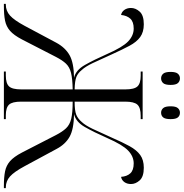

<svg xmlns="http://www.w3.org/2000/svg" viewBox="1 -947 946 988"><g transform="rotate(90 474.0 -453.0)"><path d="M0 0V-10H4Q36 -10 60 -31.5Q84 -53 113 -107L200 -270Q225 -316 264 -338Q303 -360 380 -361Q341 -370 314.5 -416.5Q288 -463 258 -531Q223 -611 193 -639.5Q163 -668 127 -668Q92 -668 76 -650.5Q60 -633 57 -603Q41 -606 31 -620Q21 -634 21 -654Q21 -678 40 -699Q59 -720 105 -720Q145 -720 170.5 -701.5Q196 -683 215.5 -646.5Q235 -610 259 -557Q287 -494 305 -456.5Q323 -419 340 -401Q356 -381 376 -373Q396 -365 440 -364V-626Q440 -671 424.5 -687.5Q409 -704 369 -704H348V-714H593V-704H576Q534 -704 518.5 -687Q503 -670 503 -624V-364Q550 -364 570.5 -372.5Q591 -381 608 -401Q625 -419 643 -456.5Q661 -494 689 -557Q712 -610 732 -646.5Q752 -683 777.5 -701.5Q803 -720 843 -720Q889 -720 908 -699Q927 -678 927 -654Q927 -634 917 -620Q907 -606 890 -603Q888 -633 872 -650.5Q856 -668 821 -668Q785 -668 755 -639.5Q725 -611 690 -531Q660 -463 633.5 -416.5Q607 -370 567 -361Q645 -360 684 -338Q723 -316 747 -270L835 -107Q864 -53 888 -31.5Q912 -10 944 -10H948V0H936Q892 0 862 -6Q832 -12 809.5 -31.5Q787 -51 765 -93L675 -268Q658 -301 640 -320Q622 -339 591 -346.5Q560 -354 503 -354V-89Q503 -43 518.5 -26.5Q534 -10 573 -10H593V0H348V-10H369Q409 -10 424.5 -26.5Q440 -43 440 -89V-354Q385 -353 355 -345.5Q325 -338 307.5 -319.5Q290 -301 273 -268L183 -93Q161 -51 138.5 -31.5Q116 -12 86 -6Q56 0 12 0ZM560 -809Q546 -809 536.5 -819.5Q527 -830 527 -858Q527 -885 536.5 -895.5Q546 -906 560 -906Q575 -906 584 -895.5Q593 -885 593 -858Q593 -830 584 -819.5Q575 -809 560 -809ZM383 -809Q369 -809 359.5 -819.5Q350 -830 350 -858Q350 -885 359.5 -895.5Q369 -906 383 -906Q398 -906 407.5 -895.5Q417 -885 417 -858Q417 -830 407.5 -819.5Q398 -809 383 -809Z"/></g></svg>

Font: Noto Serif Display Light
Style: Regular
Weight: 300
Designer: Monotype Design Team
Foundry: Monotype Imaging Inc.
Version: Version 2.009